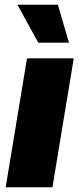

<svg xmlns="http://www.w3.org/2000/svg" viewBox="-20 -786 333 806"><path d="M3.9 0 93.3 -541H289.6L200.2 0ZM140.6 -606.9 53.2 -766.1H223.1L269.5 -606.9Z"/></svg>

Font: Inter 17pt Black
Style: Italic
Weight: 900
Italic angle: -9.3988°
Version: Version 4.001;git-66647c0bb